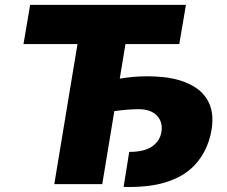

<svg xmlns="http://www.w3.org/2000/svg" viewBox="-20 -747 919 779"><path d="M75.3 -568.2 102.3 -727.3H734.4L707.4 -568.2H489L465.9 -427.9Q490.8 -432.2 518.8 -434.8Q546.9 -437.5 578.1 -437.5Q609.7 -437.5 644.2 -433.9Q678.6 -430.4 711.1 -420.5Q743.6 -410.5 771.8 -392.8Q800.1 -375 818.5 -346.6Q851.2 -296.5 838.1 -218.8Q834.5 -197.1 827.4 -175.4Q820.3 -153.8 809.5 -133Q798.7 -112.2 783.7 -93.2Q768.8 -74.2 748.9 -57.5Q710.9 -25.6 650.4 -6.9Q589.8 11.7 501.8 11.7Q496.8 11.7 491.7 11.5Q486.5 11.4 481.5 11.4L504.3 -130.7Q565 -130.7 596.8 -152.5Q628.6 -174.4 634.9 -211.6Q641.3 -252.1 616.5 -278.1Q591.6 -304 542.6 -304Q522.4 -304 497 -302Q471.6 -300.1 443.9 -296.2L394.9 0H200.3L294.4 -568.2Z"/></svg>

Font: Inter P Black
Style: Italic
Weight: 900
Italic angle: -9.40001°
Designer: Rasmus Andersson
Foundry: rsms
Version: Version 3.018;git-588b23468